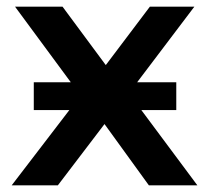

<svg xmlns="http://www.w3.org/2000/svg" viewBox="-20 -554 627 574"><path d="M15 0 251 -308 247 -233 25 -534H167L321 -326L268 -322L428 -534H561L337 -238V-313L570 0H425L265 -221L316 -214L153 0ZM81 -225V-308H507V-225Z"/></svg>

Font: MOST Montserrat SemiBold
Style: Regular
Weight: 600
Designer: Julieta Ulanovsky
Foundry: Julieta Ulanovsky
Version: Version 8.000;March 11, 2024;FontCreator 15.0.0.2926 64-bit